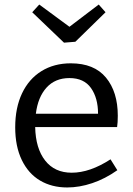

<svg xmlns="http://www.w3.org/2000/svg" viewBox="-20 -817 587 846"><path d="M467 -115 497 -67Q443 -29 386.5 -10Q330 9 276 9Q208 9 156.5 -21.5Q105 -52 76 -112Q47 -172 47 -256Q47 -342 77 -405.5Q107 -469 162.5 -503.5Q218 -538 292 -538Q395 -538 447 -475Q499 -412 499 -307Q499 -277 496 -257H135Q137 -163 179 -109.5Q221 -56 296 -56Q376 -56 467 -115ZM138 -316H412Q412 -385 381 -429Q350 -473 286 -473Q223 -473 185 -431Q147 -389 138 -316ZM286 -699 415 -797 445 -763 312 -633 262 -629 122 -763 153 -797Z"/></svg>

Font: Bitter Pro
Style: Regular
Weight: 400
Designer: Sol Matas, and Bitter project Authors
Foundry: Sol Matas
Version: Version 1.010